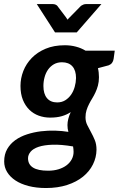

<svg xmlns="http://www.w3.org/2000/svg" viewBox="-52 -743 582 942"><path d="M0 0ZM433.5 -364.5C433.5 -372.5 433.1 -380.2 432.2 -387.5C431.4 -394.8 430.2 -401.8 428.5 -408.5L481 -422.5C495 -427.8 503.2 -438.5 505.5 -454.5L511 -494.5H367.5C353.2 -503.2 337.4 -509.8 320.2 -514.2C303.1 -518.8 285 -521 266 -521C230.3 -521 199 -515.3 172 -504C145 -492.7 122.3 -477.6 104 -458.8C85.7 -439.9 71.8 -418.6 62.5 -394.8C53.2 -370.9 48.5 -346.5 48.5 -321.5C48.5 -295.5 52.4 -272.8 60.2 -253.2C68.1 -233.8 78.7 -217.5 92 -204.5C105.3 -191.5 120.8 -181.8 138.2 -175.5C155.8 -169.2 174.2 -166 193.5 -166C215.8 -166 235.1 -168.3 251.2 -173C267.4 -177.7 282 -184.3 295 -193C284.3 -169.7 279 -148.3 279 -129C279 -117.3 280.5 -106.3 283.5 -96C263.5 -99.3 241.8 -101.3 218.5 -102C195.2 -102.7 171.8 -101.6 148.5 -98.8C125.2 -95.9 102.7 -91 81 -84C59.3 -77 40.2 -67.6 23.5 -55.8C6.8 -43.9 -6.5 -29.3 -16.5 -12C-26.5 5.3 -31.5 25.7 -31.5 49C-31.5 68 -26.7 85.4 -17 101.2C-7.3 117.1 6.3 130.8 24 142.5C41.7 154.2 63.2 163.2 88.5 169.8C113.8 176.2 142.2 179.5 173.5 179.5C212.2 179.5 246.8 174.5 277.5 164.5C308.2 154.5 334.1 140.9 355.2 123.8C376.4 106.6 392.7 86.6 404 63.8C415.3 40.9 421.2 16.8 421.5 -8.5C421.5 -26.5 418.7 -42.3 413 -56C407.3 -69.7 401.2 -82.5 394.5 -94.5C387.8 -106.5 381.7 -118.2 376 -129.8C370.3 -141.2 367.5 -153.8 367.5 -167.5C367.5 -180.2 369.2 -191.8 372.5 -202.2C375.8 -212.8 379.9 -222.8 384.8 -232.2C389.6 -241.8 394.8 -251.1 400.5 -260.2C406.2 -269.4 411.4 -279.2 416.2 -289.5C421.1 -299.8 425.2 -311.1 428.5 -323.2C431.8 -335.4 433.5 -349.2 433.5 -364.5ZM228.5 -240.5C206.8 -240.5 190.2 -247.5 178.5 -261.5C166.8 -275.5 161 -295.3 161 -321C161 -336 162.9 -350.5 166.8 -364.5C170.6 -378.5 176.3 -390.9 184 -401.8C191.7 -412.6 201.2 -421.2 212.5 -427.8C223.8 -434.2 237 -437.5 252 -437.5C274.3 -437.5 291.4 -430.8 303.2 -417.5C315.1 -404.2 321 -385 321 -360C320.7 -345.3 318.5 -330.9 314.5 -316.8C310.5 -302.6 304.6 -289.8 296.8 -278.5C288.9 -267.2 279.3 -258 268 -251C256.7 -244 243.5 -240.5 228.5 -240.5ZM309 2C309 15 306 27.2 300 38.5C294 49.8 285.5 59.7 274.5 68C263.5 76.3 250.3 82.8 235 87.5C219.7 92.2 202.7 94.5 184 94.5C150.7 94.5 125.9 89.3 109.8 79C93.6 68.7 85.5 53.5 85.5 33.5C85.5 22.2 89.7 11.5 98 1.5C106.3 -8.5 119.3 -16.5 137 -22.5C154.7 -28.5 177.5 -32 205.5 -33C233.5 -34 267.2 -31.2 306.5 -24.5C307.2 -20.5 307.8 -16.2 308.2 -11.8C308.8 -7.2 309 -2.7 309 2ZM324.5 -584 445.5 -723H370C365.3 -723 360.8 -722.1 356.2 -720.2C351.8 -718.4 348.2 -716.5 345.5 -714.5L291 -659C289 -657.4 287.1 -655.4 285.2 -653.2C283.4 -651.1 281.5 -648.8 279.5 -646.5L271 -659L229 -714.5C227 -716.8 224 -718.8 220 -720.5C216 -722.2 211.7 -723 207 -723H128.5L218 -584Z"/></svg>

Font: Lato
Style: Bold Italic
Weight: 700
Italic angle: -7°
Designer: Lukasz Dziedzic
Foundry: tyPoland Lukasz Dziedzic
Version: Version 2.007; 2014-02-27